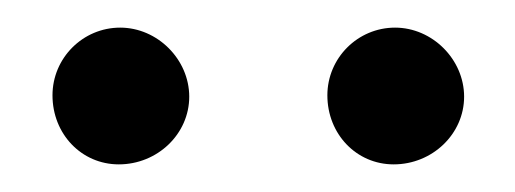

<svg xmlns="http://www.w3.org/2000/svg" viewBox="-20 -642 373 139"><path d="M117 -572C117 -599 94 -622 67 -622C40 -622 18 -600 18 -573C18 -545 39 -523 66 -523C94 -523 117 -545 117 -572ZM316 -572C316 -599 293 -622 266 -622C239 -622 217 -600 217 -573C217 -545 238 -523 265 -523C293 -523 316 -545 316 -572Z"/></svg>

Font: XITS Math
Style: Regular
Weight: 400
Designer: MicroPress Inc., with final additions and corrections provided by Coen Hoffman, Elsevier (retired)
Version: Version 1.302